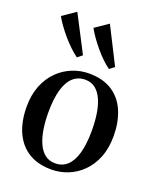

<svg xmlns="http://www.w3.org/2000/svg" viewBox="-152 -919 846 1022"><g transform="rotate(20 270.5 -408.0)"><path d="M26 -258.5Q26 -327 47.2 -379.5Q68.5 -432 104.5 -467.2Q140.5 -502.5 185.8 -520.5Q231 -538.5 278.5 -538.5Q360.5 -538.5 412.8 -503.2Q465 -468 490 -407Q515 -346 515 -269.5Q515 -200.5 494 -148Q473 -95.5 437 -60Q401 -24.5 356 -6.8Q311 11 263 11Q202 11 157.2 -9.2Q112.5 -29.5 83.5 -66Q54.5 -102.5 40.2 -151.5Q26 -200.5 26 -258.5ZM271 -27Q311.5 -27 339.2 -52.5Q367 -78 381.5 -129.5Q396 -181 396 -258Q396 -307 389.5 -350.8Q383 -394.5 368.2 -428.2Q353.5 -462 329.8 -481.2Q306 -500.5 271.5 -500.5Q231 -500.5 202.8 -475.2Q174.5 -450 159.8 -398.8Q145 -347.5 145 -269.5Q145 -220 151.8 -176.2Q158.5 -132.5 173.5 -98.8Q188.5 -65 212.5 -46Q236.5 -27 271 -27ZM187 -597Q169 -609.5 146.5 -630.8Q124 -652 102 -677.5Q80 -703 61.8 -728.5Q43.5 -754 32.5 -774.5L107 -825.5L214.5 -618L188 -597ZM369 -597Q350.5 -609.5 328.8 -630.5Q307 -651.5 285.5 -677Q264 -702.5 246 -728Q228 -753.5 217 -774.5L291.5 -825.5L396.5 -618L369.5 -597Z"/></g></svg>

Font: Merriweather 96pt Medium
Style: Regular
Weight: 500
Version: Version 2.100